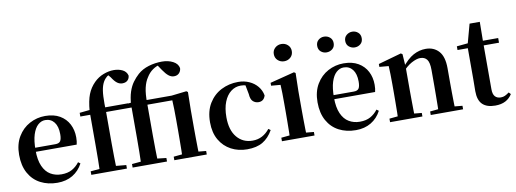

<svg xmlns="http://www.w3.org/2000/svg" viewBox="-65 -1210 4310 1605"><g transform="rotate(-10 2090.0 -407.0)"><path d="M316.2 16.2Q235.8 16.2 173.2 -16.5Q110.6 -49.1 75.1 -113Q39.6 -176.9 39.6 -268.8Q39.6 -358.8 77.6 -422.2Q115.5 -485.7 177.2 -518.8Q238.9 -551.9 309.4 -551.9Q383.1 -551.9 433.5 -522.5Q483.8 -493.1 509.6 -443.2Q535.4 -393.3 535.4 -330.9Q535.4 -296.1 528.7 -270.2H98.1V-304.6H353.4Q385.5 -304.6 396.9 -322.2Q408.3 -339.8 408.3 -380.4Q408.3 -446.3 380.2 -482.2Q352.1 -518 304.1 -518Q270.7 -518 242.6 -492.9Q214.6 -467.8 198.1 -416Q181.7 -364.1 181.7 -282.7Q181.7 -200.5 204.9 -148.2Q228 -95.8 268.8 -71.7Q309.5 -47.5 361.4 -47.5Q414.4 -47.5 450.9 -67.7Q487.3 -87.9 514.2 -123.2L532.1 -109.9Q500.6 -49.8 445.7 -16.8Q390.7 16.2 316.2 16.2Z M605.1 0V-29.9L718.4 -40.2H797.4L907.3 -29.9V0ZM680.1 0Q682.1 -58.2 682.7 -117.4Q683.4 -176.6 683.4 -234.8V-496.1H599.4V-527.5L730.5 -541.2L683.1 -516.1L683.8 -528.1Q690.8 -614.3 711.4 -667.1Q732.1 -719.8 772.2 -759.9Q808.2 -795.7 853.4 -812.8Q898.6 -830 940.6 -830Q981.9 -830 1014.4 -814.2Q1046.8 -798.4 1056 -764.7Q1055.7 -740.5 1039.6 -724.3Q1023.5 -708.1 994.3 -708.1Q971.4 -708.1 951.1 -722.6Q930.7 -737.1 906.5 -774.8L883.9 -801.9V-817H930.9V-808.7Q912.7 -806 895.7 -798.5Q878.6 -791.1 863.5 -773.8Q842.7 -751.3 831.6 -716.3Q820.5 -681.4 817.9 -627.2Q815.4 -573.1 818.1 -491.5V-234.8Q818.1 -176.6 819.1 -117.4Q820.1 -58.2 821.8 0ZM751.6 -496.1V-535.7H1011.5V-496.1ZM955.8 0V-29.9L1069.1 -40.2H1155.6L1247.6 -29.9V0ZM1030.8 0Q1032.8 -58.2 1033.6 -117.4Q1034.4 -176.6 1034.4 -234.8V-496.1H950.4V-527.5L1081.2 -541.2L1033.8 -516.1Q1038.3 -582 1053.1 -627.3Q1068 -672.7 1091.5 -705Q1115.1 -737.3 1143.3 -762.7Q1181.8 -796.8 1236.4 -813.4Q1291 -830 1350.3 -830Q1403 -830 1443.4 -809Q1483.8 -788.1 1490.7 -750.3Q1489.7 -725.6 1473.6 -708.5Q1457.5 -691.3 1429.6 -691.3Q1405.5 -691.3 1384.2 -708.4Q1362.8 -725.4 1338.5 -761.2L1304.7 -811.2V-817.4H1332V-808.6Q1299.4 -802.5 1267.4 -780.3Q1235.4 -758.1 1213.3 -721.2Q1191 -688.9 1179.3 -638.6Q1167.5 -588.4 1168.8 -504.4V-234.8Q1168.8 -176.6 1169.8 -117.4Q1170.8 -58.2 1172.5 0ZM1309.8 0V-29.9L1415.2 -40.2H1477.8L1585.2 -29.9V0ZM1380 0Q1381.8 -25.5 1382.3 -67.4Q1382.8 -109.4 1383.3 -154.8Q1383.8 -200.3 1383.8 -234.8V-331Q1383.8 -384.3 1382.9 -421.2Q1382 -458 1380 -496.1H1102.3V-535.7H1381.5L1508.5 -550.4L1520.8 -541.7L1518.2 -388.7V-234.8Q1518.2 -200.3 1518.7 -154.8Q1519.2 -109.4 1519.9 -67.4Q1520.5 -25.5 1521.5 0Z M1927.1 16.2Q1852.1 16.2 1791.2 -16Q1730.3 -48.3 1694.4 -109.8Q1658.6 -171.4 1658.6 -259.7Q1658.6 -354.7 1698.5 -419.9Q1738.4 -485 1804.1 -518.5Q1869.9 -551.9 1948 -551.9Q1999.5 -551.9 2041.8 -532.5Q2084.2 -513.2 2111.8 -479.5Q2139.4 -445.8 2147 -402.4Q2133.4 -355.6 2088.4 -355.6Q2060.9 -355.6 2041.1 -373.6Q2021.4 -391.6 2018.6 -436.8L2000.8 -530.1L2068.7 -486.3Q2039.8 -503.2 2015.1 -510.6Q1990.4 -518 1963.6 -518Q1917.2 -518 1880.2 -489.4Q1843.1 -460.7 1821.9 -407.1Q1800.7 -353.5 1800.7 -277.6Q1800.7 -168.4 1851 -108Q1901.4 -47.5 1984.2 -47.5Q2028.5 -47.5 2064.8 -66.7Q2101.2 -85.9 2128.9 -121.4L2146.8 -108.4Q2111.1 -45.4 2059.3 -14.6Q2007.5 16.2 1927.1 16.2Z M2223.2 0V-29.9L2329.8 -40.2H2391.8L2499.8 -29.9V0ZM2293.6 0Q2294.6 -25.5 2295.3 -67.4Q2295.9 -109.4 2296.4 -154.8Q2296.9 -200.3 2296.9 -234.8V-308Q2296.9 -358.3 2296.3 -394.3Q2295.6 -430.4 2293.6 -466.2L2214.5 -472.9V-497.4L2422.1 -550.4L2434.8 -541.7L2431.4 -387.9V-234.8Q2431.4 -200.3 2431.9 -154.8Q2432.4 -109.4 2433.2 -67.4Q2434.1 -25.5 2435.1 0ZM2358.8 -655Q2327.6 -655 2305 -675.4Q2282.5 -695.9 2282.5 -728.8Q2282.5 -760.3 2305 -780.9Q2327.6 -801.4 2358.8 -801.4Q2390.5 -801.4 2412.9 -780.9Q2435.3 -760.3 2435.3 -728.8Q2435.3 -695.9 2412.9 -675.4Q2390.5 -655 2358.8 -655Z M2849.2 16.2Q2768.8 16.2 2706.2 -16.5Q2643.6 -49.1 2608.1 -113Q2572.6 -176.9 2572.6 -268.8Q2572.6 -358.8 2610.6 -422.2Q2648.5 -485.7 2710.2 -518.8Q2771.9 -551.9 2842.4 -551.9Q2916.1 -551.9 2966.5 -522.5Q3016.8 -493.1 3042.6 -443.2Q3068.4 -393.3 3068.4 -330.9Q3068.4 -296.1 3061.7 -270.2H2631.1V-304.6H2886.4Q2918.5 -304.6 2929.9 -322.2Q2941.3 -339.8 2941.3 -380.4Q2941.3 -446.3 2913.2 -482.2Q2885.1 -518 2837.1 -518Q2803.7 -518 2775.6 -492.9Q2747.6 -467.8 2731.1 -416Q2714.7 -364.1 2714.7 -282.7Q2714.7 -200.5 2737.9 -148.2Q2761 -95.8 2801.8 -71.7Q2842.5 -47.5 2894.4 -47.5Q2947.4 -47.5 2983.9 -67.7Q3020.3 -87.9 3047.2 -123.2L3065.1 -109.9Q3033.6 -49.8 2978.7 -16.8Q2923.7 16.2 2849.2 16.2ZM2720.6 -666.6Q2693.2 -666.6 2672.4 -684.1Q2651.6 -701.6 2651.6 -733.2Q2651.6 -764.2 2672.4 -782.2Q2693.2 -800.1 2720.6 -800.1Q2749.1 -800.1 2770.3 -782.2Q2791.5 -764.2 2791.5 -733.2Q2791.5 -701.6 2770.3 -684.1Q2749.1 -666.6 2720.6 -666.6ZM2959.9 -666.6Q2932.9 -666.6 2911.2 -684.1Q2889.6 -701.6 2889.6 -733.2Q2889.6 -764.2 2911.2 -782.2Q2932.9 -800.1 2959.9 -800.1Q2987.9 -800.1 3008.8 -782.2Q3029.7 -764.2 3029.7 -733.2Q3029.7 -701.6 3008.8 -684.1Q2987.9 -666.6 2959.9 -666.6Z M3141 0V-29.9L3246.6 -40.2H3309.7L3415.6 -29.9V0ZM3211.2 0Q3212.9 -25.5 3213.4 -67.4Q3213.9 -109.4 3214.4 -154.8Q3214.9 -200.3 3214.9 -234.8V-310.2Q3214.9 -360 3214 -393.7Q3213.2 -427.5 3211.2 -463.8L3133.1 -470.7V-495.2L3329.2 -550.4L3342.2 -541.7L3349.6 -428V-425.6V-234.8Q3349.6 -200.3 3350.1 -154.8Q3350.6 -109.4 3351.1 -67.4Q3351.6 -25.5 3352.6 0ZM3486.3 0V-29.9L3590.2 -40.2H3652.8L3760.9 -29.9V0ZM3555 0Q3556 -25.5 3556.5 -66.9Q3557 -108.4 3557.5 -153.8Q3558 -199.3 3558 -234.8V-369.8Q3558 -433.2 3538.6 -458.7Q3519.2 -484.2 3481.2 -484.2Q3450.6 -484.2 3406.8 -460.5Q3363.1 -436.8 3317.5 -383.3L3312.6 -425.7H3327.9Q3384.1 -497.3 3434.7 -524.6Q3485.3 -551.9 3539.5 -551.9Q3608.6 -551.9 3650.5 -505.8Q3692.5 -459.6 3692.5 -360.5V-234.8Q3692.5 -199.3 3693 -153.8Q3693.5 -108.4 3694.3 -66.9Q3695.2 -25.5 3696.2 0Z M3956.4 -496.1V-535.7H4153.2V-496.1ZM4032.1 16.2Q3960.7 16.2 3924.1 -19.3Q3887.5 -54.8 3887.5 -131.7Q3887.5 -159.8 3888 -182.4Q3888.5 -205 3888.5 -234.7V-496.1H3801V-527.5L3910.7 -538L3892.1 -525.2L3938.5 -695.8H4025.3L4023.2 -519.3V-508.7V-123.8Q4023.2 -81.6 4040.7 -62.3Q4058.2 -43 4089.3 -43Q4109.4 -43 4125 -50.4Q4140.7 -57.9 4160.7 -72.5L4176.2 -56Q4154.7 -21.1 4119.3 -2.5Q4083.9 16.2 4032.1 16.2Z"/></g></svg>

Font: Noto Serif HK ExtraLight
Style: Regular
Weight: 200
Designer: Ryoko NISHIZUKA 西塚涼子 (kana & ideographs); Frank Grießhammer (Latin, Greek & Cyrillic); Wenlong ZHANG 张文龙 (bopomofo); San
Foundry: Adobe
Version: Version 2.002-H1;hotconv 1.1.0;makeotfexe 2.6.0